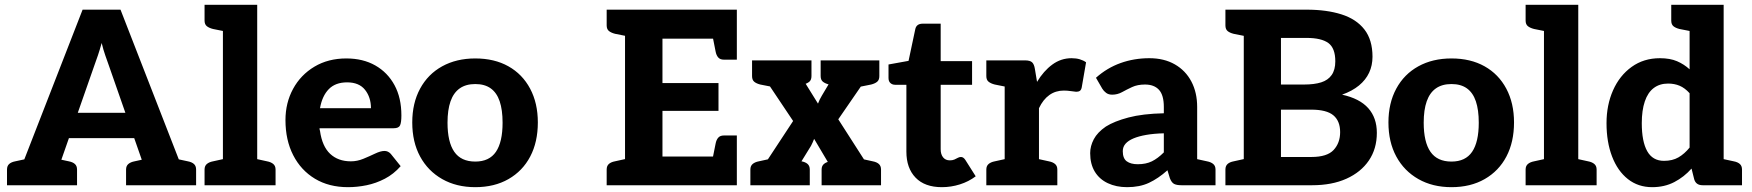

<svg xmlns="http://www.w3.org/2000/svg" viewBox="-20 -767 7253 795"><path d="M39 0 322 -727H479L762 0H643Q623 0 610 -9.5Q597 -19 592 -34L431 -495Q424 -515 416 -537.5Q408 -560 401 -589Q393 -560 385.5 -538Q378 -516 370 -494L209 -34Q205 -21 191.5 -10.5Q178 0 159 0ZM133 0V-69H241V0ZM223 -195 237 -300H556L570 -195ZM545 0V-69H660V0ZM9 0V-65Q9 -80 18 -88Q27 -96 43 -99L94 -110L107 0ZM201 0 214 -110 265 -99Q281 -96 290 -88Q299 -80 299 -65V0ZM502 0V-65Q502 -80 511.5 -88Q521 -96 537 -99L587 -110L600 0ZM694 0 707 -110 758 -99Q774 -96 783 -88Q792 -80 792 -65V0Z M903 0V-747H1045V0ZM827 0V-65Q827 -80 836.5 -88Q846 -96 862 -99L912 -110L925 0ZM1023 0 1036 -110 1086 -99Q1102 -96 1111.5 -88Q1121 -80 1121 -65V0ZM925 -747 912 -637 862 -647Q846 -651 836.5 -658.5Q827 -666 827 -682V-747Z M1421 8Q1342 8 1284 -27Q1226 -62 1194 -124.5Q1162 -187 1162 -270Q1162 -341 1193.5 -399Q1225 -457 1282 -491Q1339 -525 1414 -525Q1483 -525 1534 -496Q1585 -467 1613.5 -414.5Q1642 -362 1642 -289Q1642 -260 1636.5 -248Q1631 -236 1610 -236H1303Q1303 -233 1303.5 -230.5Q1304 -228 1305 -225Q1314 -161 1347 -130Q1380 -99 1433 -99Q1459 -99 1484.5 -109.5Q1510 -120 1533 -131Q1556 -142 1572 -142Q1587 -142 1598 -130L1639 -79Q1610 -46 1573.5 -27Q1537 -8 1498 0Q1459 8 1421 8ZM1305 -319H1516Q1516 -364 1491.5 -395Q1467 -426 1417 -426Q1369 -426 1341.5 -398Q1314 -370 1305 -319Z M1948 -525Q2027 -525 2085 -492.5Q2143 -460 2175 -400Q2207 -340 2207 -260Q2207 -179 2175.5 -119Q2144 -59 2085.5 -25.5Q2027 8 1948 8Q1870 8 1811 -25.5Q1752 -59 1719.5 -119Q1687 -179 1687 -260Q1687 -340 1719.5 -400Q1752 -460 1811 -492.5Q1870 -525 1948 -525ZM1948 -98Q2006 -98 2033.5 -138.5Q2061 -179 2061 -259Q2061 -312 2049 -347.5Q2037 -383 2012 -401Q1987 -419 1948 -419Q1909 -419 1883.5 -401Q1858 -383 1845.5 -347.5Q1833 -312 1833 -259Q1833 -179 1861 -138.5Q1889 -98 1948 -98Z M2568 0V-727H3031V-607H2723V-423H2955V-308H2723V-119H3031V0ZM2928 -97 2943 -172Q2946 -188 2954 -197Q2962 -206 2977 -206H3031V-119ZM2928 -630 3031 -607V-520H2977Q2962 -520 2954 -529Q2946 -538 2943 -554ZM2591 -727 2577 -617 2527 -627Q2511 -631 2501.5 -638.5Q2492 -646 2492 -662V-727ZM2492 0V-65Q2492 -80 2501 -88Q2510 -96 2526 -99L2576 -110L2590 0Z M3089 0 3264 -266 3096 -517H3232Q3248 -517 3255 -512.5Q3262 -508 3267 -499L3367 -338Q3370 -346 3374 -354.5Q3378 -363 3383 -371L3458 -497Q3464 -507 3471.5 -512Q3479 -517 3489 -517H3619L3451 -273L3626 0H3490Q3475 0 3466 -7.5Q3457 -15 3450 -25L3351 -192Q3348 -185 3345 -177.5Q3342 -170 3338 -163L3253 -25Q3247 -16 3238 -8Q3229 0 3215 0ZM3213 -479V-517H3287V-479ZM3437 -479V-517H3511V-479ZM3509 -38V0H3435V-38ZM3272 -38V0H3198V-38ZM3192 -517 3179 -407 3128 -417Q3112 -421 3103 -428.5Q3094 -436 3094 -452V-517ZM3340 -517V-452Q3340 -436 3331 -428.5Q3322 -421 3306 -417L3255 -407L3242 -517ZM3476 -517 3463 -407 3413 -417Q3397 -421 3387.5 -428.5Q3378 -436 3378 -452V-517ZM3621 -517V-452Q3621 -436 3612 -428.5Q3603 -421 3587 -417L3537 -407L3523 -517ZM3530 0 3544 -110 3594 -99Q3610 -96 3619 -88Q3628 -80 3628 -65V0ZM3235 0 3249 -110 3299 -99Q3315 -96 3324 -88Q3333 -80 3333 -65V0ZM3087 0V-65Q3087 -80 3096.5 -88Q3106 -96 3122 -99L3172 -110L3186 0ZM3382 0V-65Q3382 -80 3391.5 -88Q3401 -96 3417 -99L3467 -110L3481 0Z M3880 8Q3809 8 3771 -31.5Q3733 -71 3733 -139V-416H3686Q3675 -416 3667 -423Q3659 -430 3659 -444V-500L3742 -515L3770 -647Q3775 -669 3801 -669H3875V-514H4005V-416H3875V-149Q3875 -128 3885 -115.5Q3895 -103 3913 -103Q3924 -103 3932 -106.5Q3940 -110 3946 -113.5Q3952 -117 3959 -117Q3969 -117 3977 -105L4020 -37Q3991 -15 3954.5 -3.5Q3918 8 3880 8Z M4140 0V-517H4224Q4245 -517 4253.5 -509Q4262 -501 4265 -482L4274 -428Q4301 -473 4337 -499.5Q4373 -526 4417 -526Q4436 -526 4451 -521.5Q4466 -517 4477 -509L4459 -405Q4457 -395 4451.5 -391Q4446 -387 4436 -387Q4433 -387 4416 -389.5Q4399 -392 4385 -392Q4351 -392 4325 -373.5Q4299 -355 4282 -319V0ZM4260 0 4273 -110 4323 -99Q4339 -96 4348.5 -88Q4358 -80 4358 -65V0ZM4064 0V-65Q4064 -80 4073.5 -88Q4083 -96 4099 -99L4149 -110L4162 0ZM4162 -517 4149 -407 4099 -417Q4083 -421 4073.5 -428.5Q4064 -436 4064 -452V-517Z M4647 8Q4602 8 4567 -8.5Q4532 -25 4513 -56.5Q4494 -88 4494 -133Q4494 -162 4509 -190.5Q4524 -219 4559 -243Q4594 -265 4652.5 -280.5Q4711 -296 4799 -298V-324Q4799 -373 4779 -395Q4759 -417 4721 -417Q4690 -417 4667.5 -406.5Q4645 -396 4626 -385.5Q4607 -375 4585 -375Q4570 -375 4560 -382.5Q4550 -390 4544 -400L4518 -445Q4564 -486 4620 -506Q4676 -526 4739 -526Q4800 -526 4844.5 -500.5Q4889 -475 4913 -429.5Q4937 -384 4937 -324V0H4872Q4852 0 4841.5 -5.5Q4831 -11 4824 -29L4814 -62Q4776 -28 4737.5 -10Q4699 8 4647 8ZM4691 -87Q4725 -87 4749.5 -99Q4774 -111 4799 -136V-215Q4758 -214 4726.5 -208.5Q4695 -203 4673.5 -194Q4652 -185 4640.5 -172Q4629 -159 4629 -141Q4629 -111 4645.5 -99Q4662 -87 4691 -87ZM4915 0 4928 -110 4978 -99Q4994 -96 5003.5 -88Q5013 -80 5013 -65V0Z M5130 0V-727H5390Q5473 -727 5534.5 -707.5Q5596 -688 5629.5 -645Q5663 -602 5663 -532Q5663 -496 5649 -466Q5635 -436 5607 -413Q5579 -390 5537 -375Q5610 -359 5645.5 -319Q5681 -279 5681 -217Q5681 -151 5648 -102.5Q5615 -54 5555 -27Q5495 0 5413 0ZM5284 -117H5410Q5475 -117 5502 -146Q5529 -175 5529 -220Q5529 -266 5501 -289.5Q5473 -313 5409 -313H5284ZM5284 -417H5380Q5422 -417 5450.5 -426Q5479 -435 5494 -456.5Q5509 -478 5509 -513Q5509 -568 5480 -589Q5451 -610 5390 -610H5284ZM5054 0V-65Q5054 -80 5063 -88Q5072 -96 5088 -99L5138 -110L5152 0ZM5152 -727 5138 -617 5088 -627Q5072 -631 5063 -638.5Q5054 -646 5054 -662V-727Z M5990 -525Q6069 -525 6127 -492.5Q6185 -460 6217 -400Q6249 -340 6249 -260Q6249 -179 6217.5 -119Q6186 -59 6127.5 -25.5Q6069 8 5990 8Q5912 8 5853 -25.5Q5794 -59 5761.5 -119Q5729 -179 5729 -260Q5729 -340 5761.5 -400Q5794 -460 5853 -492.5Q5912 -525 5990 -525ZM5990 -98Q6048 -98 6075.5 -138.5Q6103 -179 6103 -259Q6103 -312 6091 -347.5Q6079 -383 6054 -401Q6029 -419 5990 -419Q5951 -419 5925.5 -401Q5900 -383 5887.5 -347.5Q5875 -312 5875 -259Q5875 -179 5903 -138.5Q5931 -98 5990 -98Z M6373 0V-747H6515V0ZM6297 0V-65Q6297 -80 6306.5 -88Q6316 -96 6332 -99L6382 -110L6395 0ZM6493 0 6506 -110 6556 -99Q6572 -96 6581.5 -88Q6591 -80 6591 -65V0ZM6395 -747 6382 -637 6332 -647Q6316 -651 6306.5 -658.5Q6297 -666 6297 -682V-747Z M6821 8Q6763 8 6720.5 -25.5Q6678 -59 6655 -119Q6632 -179 6632 -257Q6632 -332 6659 -393Q6686 -454 6736 -490Q6786 -526 6853 -526Q6895 -526 6924 -513.5Q6953 -501 6976 -480V-747H7117V0H7030Q7002 0 6995 -25L6984 -69Q6953 -34 6912.5 -13Q6872 8 6821 8ZM6870 -101Q6905 -101 6930 -115.5Q6955 -130 6976 -156V-381Q6956 -403 6934.5 -412Q6913 -421 6887 -421Q6852 -421 6827.5 -402.5Q6803 -384 6790.5 -347Q6778 -310 6778 -257Q6778 -181 6800.5 -141Q6823 -101 6870 -101ZM6998 -747 6985 -637 6934 -647Q6918 -651 6909 -658.5Q6900 -666 6900 -682V-747ZM7095 0 7108 -110 7159 -99Q7175 -96 7184 -88Q7193 -80 7193 -65V0Z"/></svg>

Font: Aleo ExtraBold
Style: Regular
Weight: 800
Designer: Alessio Laiso
Foundry: Alessio Laiso
Version: Version 2.001;gftools[0.9.29]